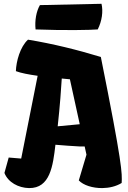

<svg xmlns="http://www.w3.org/2000/svg" viewBox="-20 -961 661 991"><path d="M2.9 -68.4C21.5 -20 75.2 8.8 129.9 9.8C238.3 11.2 253.4 -104 266.1 -213.9C307.6 -210 357.4 -207 390.6 -205.1H417L426.3 -162.6L386.7 -29.8C410.2 -4.9 458 10.3 508.3 9.8C543 9.3 578.6 1.5 607.9 -16.6C610.8 -66.4 611.8 -112.3 500.5 -667C378.4 -704.1 254.4 -734.9 124.5 -756.3C84 -719.7 63.5 -644 62 -593.8C87.4 -584 128.9 -576.2 174.3 -569.8L89.4 -142.6L24.9 -147.9ZM277.8 -309.1C289.1 -410.2 296.4 -512.7 298.8 -555.7L340.8 -551.8L391.6 -319.8ZM163.6 -809.1C316.9 -803.2 450.2 -806.2 484.4 -809.1C506.3 -852.1 513.2 -902.3 503.9 -941.4L186 -934.6C167.5 -902.8 158.7 -855 163.6 -809.1Z"/></svg>

Font: Fruktur
Style: Regular
Weight: 400
Designer: Viktoriya Grabowska
Foundry: Viktoriya Grabowska
Version: Version 1.002